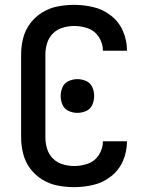

<svg xmlns="http://www.w3.org/2000/svg" viewBox="-20 -763 616 791"><path d="M285 8Q326 8 365.5 -1.5Q405 -11 437.5 -36.5Q470 -62 486.5 -100Q503 -138 503 -179V-181H404Q404 -181 404 -180Q404 -151 387.5 -125Q371 -99 343 -89Q315 -79 285 -79Q262 -79 238.5 -86Q215 -93 198 -110Q181 -127 174 -150Q167 -173 167 -197V-539Q167 -562 174 -585Q181 -608 198 -625Q215 -642 238.5 -649Q262 -656 285 -656Q315 -656 343 -646Q371 -636 387.5 -610Q404 -584 404 -555Q404 -555 404 -554H503V-557Q503 -597 486.5 -635Q470 -673 437.5 -698.5Q405 -724 365.5 -733.5Q326 -743 285 -743Q251 -743 217.5 -736.5Q184 -730 154.5 -712Q125 -694 104.5 -666.5Q84 -639 75.5 -606Q67 -573 67 -539V-197Q67 -163 75.5 -129.5Q84 -96 104.5 -68.5Q125 -41 154.5 -23Q184 -5 217.5 1.5Q251 8 285 8ZM299 -298Q318 -298 335.5 -306Q353 -314 360.5 -331.5Q368 -349 368 -368Q368 -386 360.5 -403.5Q353 -421 335.5 -429Q318 -437 299 -437Q280 -437 262.5 -429Q245 -421 237.5 -403.5Q230 -386 230 -368Q230 -349 237.5 -331.5Q245 -314 262.5 -306Q280 -298 299 -298Z"/></svg>

Font: Iosevka Sparkle Medium
Style: Regular
Weight: 500
Designer: Belleve Invis
Foundry: Belleve Invis
Version: Version 4.5.0; ttfautohint (v1.8.3)